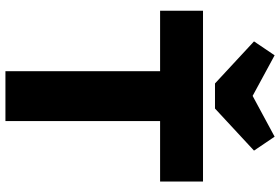

<svg xmlns="http://www.w3.org/2000/svg" viewBox="-178 -828 1006 689"><g transform="rotate(90 324.5 -483.0)"><path d="M235 0V-704H414V0ZM18 -555V-709H631V-555ZM470 -966 520 -892 369 -752H279L128 -892L178 -966L392 -850H255Z"/></g></svg>

Font: Outfit Thin ExtraBold
Style: Regular
Weight: 800
Version: Version 1.100;gftools[0.9.27]